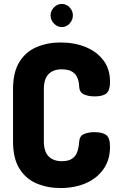

<svg xmlns="http://www.w3.org/2000/svg" viewBox="-20 -946 602 972"><path d="M286 6Q221 6 166 -17Q111 -40 78.5 -92Q46 -144 46 -230V-495Q46 -581 78.5 -633Q111 -685 166 -708Q221 -731 286 -731Q358 -731 414.5 -707.5Q471 -684 504 -640Q537 -596 537 -532Q537 -487 518 -472.5Q499 -458 459 -458Q428 -458 405.5 -468Q383 -478 381 -505Q381 -515 378.5 -530Q376 -545 368 -560Q360 -575 342 -585Q324 -595 292 -595Q249 -595 225.5 -570.5Q202 -546 202 -495V-230Q202 -179 226 -154.5Q250 -130 293 -130Q323 -130 340.5 -140Q358 -150 366 -165.5Q374 -181 377 -198Q380 -215 381 -230Q383 -258 405.5 -267.5Q428 -277 458 -277Q499 -277 518 -262.5Q537 -248 537 -203Q537 -137 504 -90Q471 -43 414.5 -18.5Q358 6 286 6ZM293 -809Q270 -809 253 -827Q236 -845 236 -868Q236 -891 253 -908.5Q270 -926 293 -926Q316 -926 332.5 -908.5Q349 -891 349 -868Q349 -845 332.5 -827Q316 -809 293 -809Z"/></svg>

Font: Dosis ExtraBold
Style: Regular
Weight: 800
Designer: EdgarTolentino, PabloImpallari, IginoMarini
Foundry: EdgarTolentino, PabloImpallari, IginoMarini
Version: Version 3.001; ttfautohint (v1.8.2)